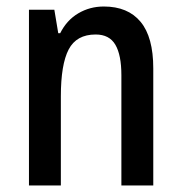

<svg xmlns="http://www.w3.org/2000/svg" viewBox="-20 -570 557 590"><path d="M299 -550Q373 -550 412 -503Q451 -456 451 -360V0H353V-339Q353 -401 334.5 -432.5Q316 -464 274 -464Q215 -464 191 -418Q167 -372 167 -274V0H69V-540H147L159 -468H165Q185 -508 220.5 -529Q256 -550 299 -550Z"/></svg>

Font: Noto Sans Condensed Medium
Style: Regular
Weight: 500
Width: 3
Designer: Monotype Design Team
Foundry: Monotype Imaging Inc.
Version: Version 2.013; ttfautohint (v1.8.4.7-5d5b)